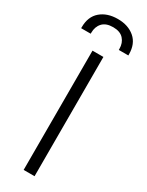

<svg xmlns="http://www.w3.org/2000/svg" viewBox="-256 -940 747 976"><g transform="rotate(30 117.5 -452.0)"><path d="M86 0V-700H150V0ZM-21 -770V-776Q-21 -838 17.5 -871Q56 -904 118 -904Q179 -904 217.5 -871Q256 -838 256 -776V-770H200V-776Q200 -811 179.5 -833.5Q159 -856 118 -856Q76 -856 55.5 -833.5Q35 -811 35 -776V-770Z"/></g></svg>

Font: Space Grotesk Light
Style: Regular
Weight: 300
Designer: Florian Karsten
Foundry: Florian Karsten
Version: Version 2.000